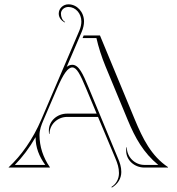

<svg xmlns="http://www.w3.org/2000/svg" viewBox="-20 -761 805 872"><path d="M434 -600H360L355 -588H418C427.3 -546.7 441 -504 459 -460L560.4 -215.4C594.2 -133.8 631.8 -66.9 698.8 -12H636C592 -12 556 -48 556 -92H554C553 -86 553 -81 553 -76C553 -34 590 0 636 0H743V-2C667 -53 628.9 -129.8 591.5 -220ZM141.6 -138.2C141.6 -90.8 157.5 -51.1 185.5 -12H47.4C81.9 -47.5 113.6 -89 141.6 -138.2ZM20 0H206L207 -1C176 -45 159.4 -95.5 159.4 -147.4C159.4 -171.3 167.7 -193 177.2 -215.1L240 -361C267.8 -425.5 288.4 -454.7 308.3 -454.7C328.3 -454.7 344.2 -423.7 370.8 -360L418.9 -245H285C239 -245 201.9 -211 201.9 -169C201.9 -164 201.9 -159 202.9 -153H204.9C204.9 -195.5 241 -230 285 -230H425.1L504 -42C513.5 -19.4 520.3 0.8 520.3 25C520.3 51.4 508.2 74.1 486 88L488 91C514.6 75.4 530.9 50.1 530.9 20.1C530.9 -3.1 524.4 -22.5 515 -44L381.9 -364.6C356.6 -425.2 338.4 -466.7 308.3 -466.7C299.1 -466.7 290.8 -463.4 282.9 -457.1L351 -616.3C358.1 -632.9 361.6 -648.9 361.6 -663.4C361.6 -706.4 329.9 -741.4 290.8 -741.4C266.5 -741.4 246.8 -722.5 246.8 -699.3C246.8 -681.7 257.8 -667.1 274.7 -659L275.7 -661C262.8 -669.2 256.8 -683.3 256.8 -699.3C256.8 -715.9 272 -729.4 290.8 -729.4C323.3 -729.4 349.6 -699.8 349.6 -663.4C349.6 -650.8 346.6 -636.3 340 -621L168 -219C128.3 -126.3 76 -54 19 -1Z"/></svg>

Font: SortefaxS01
Style: Medium
Weight: 500
Designer: gluk
Foundry: gluk
Version: Version 0.261